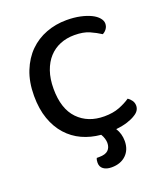

<svg xmlns="http://www.w3.org/2000/svg" viewBox="-147 -723 878 1017"><g transform="rotate(-20 291.5 -214.5)"><path d="M535 -535Q535 -518 525.5 -505Q516 -492 503 -486Q477 -503 443.5 -518Q410 -533 359 -533Q315 -533 278.5 -518Q242 -503 215.5 -474Q189 -445 174 -402Q159 -359 159 -303Q159 -190 215 -132Q271 -74 363 -74Q412 -74 448 -88Q484 -102 510 -120Q521 -113 530.5 -100Q540 -87 540 -70Q540 -56 532.5 -44Q525 -32 508 -22Q491 -11 463.5 -2Q436 7 398 11Q419 44 419 85Q419 134 388.5 163.5Q358 193 307 193Q278 193 261 180.5Q244 168 244 145Q244 139 245 132Q246 125 249 119H263Q298 119 313.5 104Q329 89 329 63Q329 52 325 38.5Q321 25 313 12Q256 7 208 -15Q160 -37 124.5 -76.5Q89 -116 69 -172.5Q49 -229 49 -303Q49 -381 73 -441Q97 -501 137.5 -541Q178 -581 232 -601.5Q286 -622 347 -622Q390 -622 424.5 -614.5Q459 -607 483.5 -595Q508 -583 521.5 -567Q535 -551 535 -535Z"/></g></svg>

Font: Baloo 2 Medium
Style: Regular
Weight: 500
Designer: Sarang Kulkarni and Ek Type
Foundry: Ek Type
Version: Version 1.640;hotconv 1.0.111;makeotfexe 2.5.65597; ttfautoh